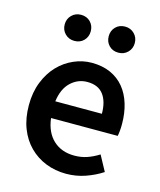

<svg xmlns="http://www.w3.org/2000/svg" viewBox="-108 -778 723 868"><g transform="rotate(15 253.5 -344.0)"><path d="M283 12Q232 12 188 -5.5Q144 -23 111 -56Q78 -89 59.5 -136.5Q41 -184 41 -245Q41 -305 60 -353Q79 -401 110.5 -434Q142 -467 183 -485Q224 -503 267 -503Q317 -503 355 -486Q393 -469 418.5 -438Q444 -407 457 -364Q470 -321 470 -270Q470 -253 468.5 -238Q467 -223 465 -214H153Q161 -148 199.5 -112.5Q238 -77 298 -77Q330 -77 357.5 -86.5Q385 -96 412 -113L451 -41Q416 -18 373 -3Q330 12 283 12ZM152 -292H370Q370 -349 345.5 -381.5Q321 -414 270 -414Q226 -414 193 -383Q160 -352 152 -292ZM164 -578Q138 -578 120.5 -595.5Q103 -613 103 -639Q103 -665 120.5 -682.5Q138 -700 164 -700Q191 -700 208 -682.5Q225 -665 225 -639Q225 -613 208 -595.5Q191 -578 164 -578ZM370 -578Q343 -578 326 -595.5Q309 -613 309 -639Q309 -665 326 -682.5Q343 -700 370 -700Q396 -700 413.5 -682.5Q431 -665 431 -639Q431 -613 413.5 -595.5Q396 -578 370 -578Z"/></g></svg>

Font: TT Toshiba Sans Medium
Style: Regular
Weight: 500
Designer: Paul D. Hunt
Foundry: Toshiba Corporation
Version: Version 2.020;PS 2.000;hotconv 1.0.86;makeotf.lib2.5.63406